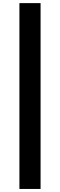

<svg xmlns="http://www.w3.org/2000/svg" viewBox="-20 -982 387 1236"><path d="M241.2 -961.9V234.4H105V-961.9Z"/></svg>

Font: Inter Display
Style: Bold
Weight: 700
Designer: Rasmus Andersson
Foundry: rsms
Version: Version 4.001;git-9221beed3